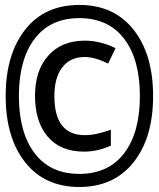

<svg xmlns="http://www.w3.org/2000/svg" viewBox="-20 -744 640 774"><path d="M299.8 -724.1Q439.5 -724.1 518.3 -624.5Q597.2 -524.9 597.2 -356.9Q597.2 -188.5 518.1 -89.4Q439 9.8 299.8 9.8Q160.2 9.8 81.5 -89.6Q2.9 -189 2.9 -356.9Q2.9 -524.4 81.3 -624.3Q159.7 -724.1 299.8 -724.1ZM299.8 -43Q417 -43 480.5 -126.2Q543.9 -209.5 543.9 -356.9Q543.9 -504.4 480.5 -587.6Q417 -670.9 299.8 -670.9Q182.6 -670.9 119.4 -587.4Q56.2 -503.9 56.2 -356.9Q56.2 -210 119.4 -126.5Q182.6 -43 299.8 -43ZM426.8 -221.2V-157.2Q374.5 -132.8 318.8 -132.8Q223.6 -132.8 172.4 -193.1Q121.1 -253.4 121.1 -357.9Q121.1 -460 174.8 -520Q228.5 -580.1 321.8 -580.1Q384.3 -580.1 445.8 -549.8L416 -487.8Q362.3 -514.2 321.8 -514.2Q262.7 -514.2 231 -472.4Q199.2 -430.7 199.2 -356.9Q199.2 -199.2 321.8 -199.2Q367.7 -199.2 426.8 -221.2Z"/></svg>

Font: WenQuanYi Micro Hei Mono
Style: Regular
Weight: 400
Foundry: Ascender Corporation
Version: Version 0.2.0-beta